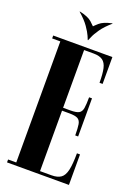

<svg xmlns="http://www.w3.org/2000/svg" viewBox="-162 -929 709 994"><g transform="rotate(20 193.0 -431.5)"><path d="M11 0V-16H56V-683H11V-699H337V-551H320Q320 -601 313.5 -629.5Q307 -658 289.5 -670.5Q272 -683 239 -683H187V-365H227Q260 -365 274 -373Q288 -381 291.5 -402Q295 -423 295 -462H311V-252H295Q295 -292 291.5 -312.5Q288 -333 274 -341Q260 -349 227 -349H187V-16H250Q283 -16 301.5 -29Q320 -42 327.5 -75.5Q335 -109 335 -168H352V0ZM277 -863 279 -862Q243 -831 224 -803.5Q205 -776 198 -758.5Q191 -741 189 -738H187V-813Q189 -816 209.5 -834.5Q230 -853 277 -863ZM99 -863Q146 -853 166.5 -834.5Q187 -816 189 -813V-738H187Q186 -741 178.5 -758.5Q171 -776 152 -803.5Q133 -831 97 -862Z"/></g></svg>

Font: Emberly Black
Style: Regular
Weight: 900
Designer: Rajesh Rajput
Foundry: Rajesh Rajput
Version: Version 1.000